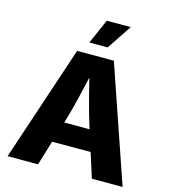

<svg xmlns="http://www.w3.org/2000/svg" viewBox="-134 -1059 1039 1167"><g transform="rotate(15 385.0 -475.5)"><path d="M22.9 0H214.4L261.7 -154.8H503.9L553.2 0H746.6L496.6 -727.5H265.6ZM302.2 -286.6 312 -317.9C335.9 -400.4 357.4 -492.2 379.4 -590.3C402.8 -492.7 426.8 -400.9 452.1 -317.9L461.9 -286.6ZM324.2 -795.9H439.5L543 -951.2H392.1Z"/></g></svg>

Font: Inter ExtraBold
Style: Regular
Weight: 800
Designer: Rasmus Andersson
Foundry: rsms
Version: Version 4.001;git-9221beed3